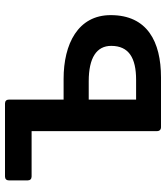

<svg xmlns="http://www.w3.org/2000/svg" viewBox="32 -696 664 768"><g transform="rotate(-90 364.0 -312.0)"><path d="M223.6 -517.6V-15.6C223.6 -5.9 229.5 0 239.3 0H438.5C581.1 0 687.5 -54.7 687.5 -201.2C687.5 -332 572.3 -389.6 432.6 -389.6H349.6V-608.4C349.6 -618.2 343.8 -624 334 -624H42C32.2 -624 26.4 -618.2 26.4 -608.4V-533.2C26.4 -523.4 32.2 -517.6 42 -517.6ZM428.7 -99.6H349.6V-289.1H422.9C516.6 -289.1 564.5 -257.8 564.5 -199.2C564.5 -128.9 516.6 -99.6 428.7 -99.6Z"/></g></svg>

Font: Ed Sans Neue SemiBold
Style: Regular
Weight: 600
Designer: Stephen Hutchings
Version: Version 1.004;PS 001.004;hotconv 1.0.88;makeotf.lib2.5.64775